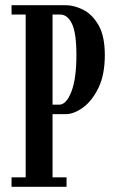

<svg xmlns="http://www.w3.org/2000/svg" viewBox="-20 -720 446 740"><path d="M24.5 0V-36.5H79V-664H24.5V-700H233Q265.5 -700 300.5 -682.5Q335.5 -665 359.8 -623Q384 -581 384 -507.5Q384 -432 359.5 -381.5Q335 -331 299.8 -305.5Q264.5 -280 233 -280H182.5V-36.5H236.5V0ZM182.5 -316.5H207.5Q236 -316.5 255.2 -366.8Q274.5 -417 274.5 -507.5Q274.5 -593.5 257.2 -628.8Q240 -664 212 -664H182.5Z"/></svg>

Font: Imbue 10pt SemiBold
Style: Regular
Weight: 600
Designer: Tyler Finck
Foundry: Etcetera Type Company
Version: Version 1.102; ttfautohint (v1.8.3)